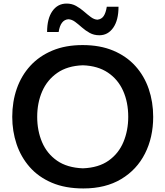

<svg xmlns="http://www.w3.org/2000/svg" viewBox="-20 -1038 921 1071"><path d="M444.8 13.2Q343.8 13.2 269 -18.8Q194.3 -50.8 145.5 -106.4Q96.7 -162.1 72.5 -234.1Q48.3 -306.2 48.3 -386.2Q48.3 -470.7 73.7 -543.5Q99.1 -616.2 148.9 -670.7Q198.7 -725.1 272 -755.9Q345.2 -786.6 440.9 -786.6Q538.1 -786.6 611.8 -755.6Q685.5 -724.6 735.1 -669.7Q784.7 -614.7 809.6 -542Q834.5 -469.2 834.5 -386.2Q834.5 -272 788.8 -181.6Q743.2 -91.3 656 -39.1Q568.8 13.2 444.8 13.2ZM442.4 -99.1Q530.3 -102.5 586.2 -142.3Q642.1 -182.1 668.7 -246.3Q695.3 -310.5 695.3 -386.2Q695.3 -467.8 666.7 -531.5Q638.2 -595.2 581.8 -633.1Q525.4 -670.9 442.4 -673.8Q356.4 -670.9 299.8 -631.6Q243.2 -592.3 215.3 -528.3Q187.5 -464.4 187.5 -386.2Q187.5 -309.1 214.6 -245.1Q241.7 -181.2 298.1 -141.8Q354.5 -102.5 442.4 -99.1ZM534.2 -841.3Q503.9 -841.3 480.2 -854.5Q456.5 -867.7 437 -885Q417.5 -902.3 399.2 -916Q380.9 -929.7 361.3 -930.7Q317.4 -927.2 307.1 -859.4H242.7Q242.7 -934.1 272.2 -976.1Q301.8 -1018.1 351.6 -1018.1Q380.9 -1018.1 404.5 -1004.9Q428.2 -991.7 448.2 -974.1Q468.3 -956.5 486.6 -942.9Q504.9 -929.2 523.4 -928.2Q546.4 -930.7 558.3 -948.5Q570.3 -966.3 575.7 -1000.5H641.1Q641.1 -925.3 611.6 -883.3Q582 -841.3 534.2 -841.3Z"/></svg>

Font: Pinar-DS3-FD SemiBold
Style: Regular
Weight: 600
Designer: Amin Abedi
Version: Version 3.000